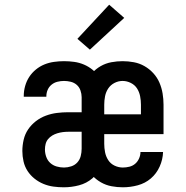

<svg xmlns="http://www.w3.org/2000/svg" viewBox="-20 -788 790 816"><path d="M251 8Q229 8 207 5Q185 2 164.5 -6.5Q144 -15 126.5 -29Q109 -43 97 -61.5Q85 -80 80 -102Q75 -124 75 -146Q75 -170 80.5 -194Q86 -218 99.5 -238Q113 -258 132.5 -273Q152 -288 175 -296.5Q198 -305 222 -308Q246 -311 270 -311H327V-375Q327 -389 322 -403.5Q317 -418 306 -427.5Q295 -437 280.5 -440.5Q266 -444 252 -444Q238 -444 224 -440.5Q210 -437 199 -428Q188 -419 182.5 -406Q177 -393 177 -379V-377H81V-381Q81 -402 87 -423Q93 -444 104.5 -461.5Q116 -479 132.5 -492.5Q149 -506 168.5 -514Q188 -522 209.5 -525Q231 -528 252 -528Q274 -528 295.5 -525Q317 -522 337 -513.5Q357 -505 374 -491Q391 -477 402.5 -458.5Q414 -440 418.5 -418.5Q423 -397 423 -375V-145Q422 -113 409.5 -82Q397 -51 372.5 -30Q348 -9 316 -0.5Q284 8 251 8ZM252 -76Q267 -76 282.5 -81Q298 -86 308.5 -97.5Q319 -109 323 -124.5Q327 -140 327 -156V-228H270Q258 -228 246.5 -226.5Q235 -225 223.5 -221.5Q212 -218 202 -212Q192 -206 184.5 -197Q177 -188 174 -176.5Q171 -165 171 -153Q171 -137 176.5 -121.5Q182 -106 193.5 -95.5Q205 -85 220.5 -80.5Q236 -76 252 -76ZM502 8Q478 8 454 3.5Q430 -1 409 -13Q388 -25 371.5 -43Q355 -61 345 -83Q335 -105 331 -129Q327 -153 327 -177V-343Q327 -367 331 -391Q335 -415 345 -437Q355 -459 371 -477Q387 -495 408 -507Q429 -519 453 -523.5Q477 -528 501 -528Q525 -528 549 -523.5Q573 -519 594 -507Q615 -495 631.5 -477Q648 -459 657.5 -437Q667 -415 671 -391Q675 -367 675 -343V-218H423V-177Q423 -159 426.5 -141Q430 -123 440 -107.5Q450 -92 467 -84Q484 -76 502 -76Q516 -76 530 -79.5Q544 -83 554.5 -92Q565 -101 571 -114.5Q577 -128 577 -142H673Q672 -110 658.5 -80Q645 -50 621 -29.5Q597 -9 565.5 -0.5Q534 8 502 8ZM579 -302V-343Q579 -361 575.5 -379Q572 -397 562.5 -412Q553 -427 536 -435.5Q519 -444 501 -444Q483 -444 466.5 -435.5Q450 -427 440 -412Q430 -397 426.5 -379Q423 -361 423 -343V-302ZM362 -577 309 -623 444 -768 508 -712Z"/></svg>

Font: Iosevka Aile Medium
Style: Regular
Weight: 500
Designer: Belleve Invis
Foundry: Belleve Invis
Version: Version 27.3.5; ttfautohint (v1.8.4)